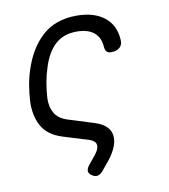

<svg xmlns="http://www.w3.org/2000/svg" viewBox="-82 -630 764 868"><g transform="rotate(-10 300.0 -195.5)"><path d="M323 150Q311 165 298 168.5Q285 172 272 163Q257 154 256 142Q255 130 267 115L301 73Q320 49 317.5 31Q315 13 289 4L169 -33Q103 -54 77 -102Q51 -150 54 -217Q56 -250 61.5 -284.5Q67 -319 78 -353Q108 -449 169 -504.5Q230 -560 327 -560Q407 -560 454 -523Q501 -486 505 -420Q508 -397 494 -383.5Q480 -370 454 -370Q440 -370 433.5 -376.5Q427 -383 425 -399Q423 -442 395 -465.5Q367 -489 315 -489Q254 -489 216 -453.5Q178 -418 158 -353Q147 -320 141 -285Q135 -250 133 -217Q131 -177 147.5 -147.5Q164 -118 205 -105L326 -67Q391 -46 397.5 1.5Q404 49 355 111Z"/></g></svg>

Font: Maple Mono Light
Style: Italic
Weight: 300
Italic angle: -10°
Monospace: yes
Designer: subframe7536
Version: Version 7.000